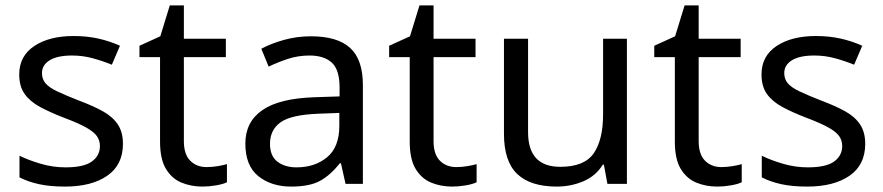

<svg xmlns="http://www.w3.org/2000/svg" viewBox="-20 -679 3260 709"><path d="M434 -148Q434 -70 376 -30Q318 10 220 10Q164 10 123.5 1Q83 -8 52 -24V-104Q84 -88 129.5 -74.5Q175 -61 222 -61Q289 -61 319 -82.5Q349 -104 349 -140Q349 -160 338 -176Q327 -192 298.5 -208Q270 -224 217 -244Q165 -264 128 -284Q91 -304 71 -332Q51 -360 51 -404Q51 -472 106.5 -509Q162 -546 252 -546Q301 -546 343.5 -536.5Q386 -527 423 -510L393 -440Q359 -454 322 -464Q285 -474 246 -474Q192 -474 163.5 -456.5Q135 -439 135 -409Q135 -387 148 -371.5Q161 -356 191.5 -341.5Q222 -327 273 -307Q324 -288 360 -268Q396 -248 415 -219.5Q434 -191 434 -148Z M743 -62Q763 -62 784 -65.5Q805 -69 818 -73V-6Q804 1 778 5.5Q752 10 728 10Q686 10 650.5 -4.5Q615 -19 593 -55Q571 -91 571 -156V-468H495V-510L572 -545L607 -659H659V-536H814V-468H659V-158Q659 -109 682.5 -85.5Q706 -62 743 -62Z M1128 -545Q1226 -545 1273 -502Q1320 -459 1320 -365V0H1256L1239 -76H1235Q1200 -32 1161.5 -11Q1123 10 1055 10Q982 10 934 -28.5Q886 -67 886 -149Q886 -229 949 -272.5Q1012 -316 1143 -320L1234 -323V-355Q1234 -422 1205 -448Q1176 -474 1123 -474Q1081 -474 1043 -461.5Q1005 -449 972 -433L945 -499Q980 -518 1028 -531.5Q1076 -545 1128 -545ZM1154 -259Q1054 -255 1015.5 -227Q977 -199 977 -148Q977 -103 1004.5 -82Q1032 -61 1075 -61Q1143 -61 1188 -98.5Q1233 -136 1233 -214V-262Z M1665 -62Q1685 -62 1706 -65.5Q1727 -69 1740 -73V-6Q1726 1 1700 5.5Q1674 10 1650 10Q1608 10 1572.5 -4.5Q1537 -19 1515 -55Q1493 -91 1493 -156V-468H1417V-510L1494 -545L1529 -659H1581V-536H1736V-468H1581V-158Q1581 -109 1604.5 -85.5Q1628 -62 1665 -62Z M2295 -536V0H2223L2210 -71H2206Q2180 -29 2134 -9.5Q2088 10 2036 10Q1939 10 1890 -36.5Q1841 -83 1841 -185V-536H1930V-191Q1930 -63 2049 -63Q2138 -63 2172.5 -113Q2207 -163 2207 -257V-536Z M2644 -62Q2664 -62 2685 -65.5Q2706 -69 2719 -73V-6Q2705 1 2679 5.5Q2653 10 2629 10Q2587 10 2551.5 -4.5Q2516 -19 2494 -55Q2472 -91 2472 -156V-468H2396V-510L2473 -545L2508 -659H2560V-536H2715V-468H2560V-158Q2560 -109 2583.5 -85.5Q2607 -62 2644 -62Z M3175 -148Q3175 -70 3117 -30Q3059 10 2961 10Q2905 10 2864.5 1Q2824 -8 2793 -24V-104Q2825 -88 2870.5 -74.5Q2916 -61 2963 -61Q3030 -61 3060 -82.5Q3090 -104 3090 -140Q3090 -160 3079 -176Q3068 -192 3039.5 -208Q3011 -224 2958 -244Q2906 -264 2869 -284Q2832 -304 2812 -332Q2792 -360 2792 -404Q2792 -472 2847.5 -509Q2903 -546 2993 -546Q3042 -546 3084.5 -536.5Q3127 -527 3164 -510L3134 -440Q3100 -454 3063 -464Q3026 -474 2987 -474Q2933 -474 2904.5 -456.5Q2876 -439 2876 -409Q2876 -387 2889 -371.5Q2902 -356 2932.5 -341.5Q2963 -327 3014 -307Q3065 -288 3101 -268Q3137 -248 3156 -219.5Q3175 -191 3175 -148Z"/></svg>

Font: Noto Sans Tifinagh Tawellemmet
Style: Regular
Weight: 400
Designer: JamraPatel
Foundry: JamraPatel LLC
Version: Version 2.006; ttfautohint (v1.8.4.7-5d5b)